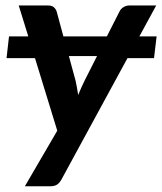

<svg xmlns="http://www.w3.org/2000/svg" viewBox="-20 -504 580 686"><path d="M12.2 -374H81.1L46.9 -484.4H151.9Q166 -484.4 173.1 -477.5Q180.2 -470.7 182.6 -462.4L206.5 -374H361.8L406.7 -462.4Q411.1 -472.2 420.9 -478.3Q430.7 -484.4 441.9 -484.4H538.1L478 -374H539.6L530.3 -296.4H435.5L200.2 136.2Q193.4 148.9 184.3 155.3Q175.3 161.6 158.2 161.6H68.8L184.6 -37.1L105 -296.4H3.4ZM250 -215.8Q252.9 -203.1 255.1 -190.2Q257.3 -177.2 259.3 -164.6Q264.6 -177.7 270.5 -190.9Q276.4 -204.1 282.7 -216.8L326.7 -303.7H226.1Z"/></svg>

Font: Carlito
Style: Bold Italic
Weight: 700
Italic angle: -7°
Designer: Lukasz Dziedzic
Foundry: tyPoland Lukasz Dziedzic
Version: Version 1.104